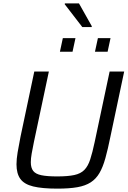

<svg xmlns="http://www.w3.org/2000/svg" viewBox="-20 -1113 761 1141"><path d="M321.1 8Q230.3 8 177 -5.1Q123.8 -18.2 100.9 -49.9Q78 -81.6 78 -136.6Q78 -167.5 84.8 -208.1Q91.5 -248.8 101.9 -300.5L183.8 -688H270.4L181.5 -268.9Q173.6 -229.7 168.3 -200.5Q163.1 -171.3 163.1 -149.1Q163.1 -115.6 177.4 -97.2Q191.7 -78.8 225.9 -71.7Q260.1 -64.6 319.6 -64.6Q383.5 -64.6 421.7 -72.9Q459.8 -81.2 481.4 -103.4Q503.1 -125.5 516.1 -165.6Q529.2 -205.6 542.6 -268.9L631.5 -688H718L636.1 -300.5Q621.1 -226.3 606.3 -173.2Q591.6 -120.1 571.2 -85Q550.9 -50 519.3 -29.5Q487.7 -9 439.8 -0.5Q391.9 8 321.1 8ZM544.4 -805.7 561.8 -886.3H636.8L619.5 -805.7ZM336.1 -805.7 353.4 -886.3H428.5L411.1 -805.7ZM469.2 -952.1 364.6 -1087.8 365.6 -1092.8H449.3L525.6 -957.2L524.6 -952.1Z"/></svg>

Font: Saira Thin
Style: Italic
Weight: 100
Italic angle: -12°
Designer: Hector Gatti with collaboration of the Omnibus-Type team
Foundry: Omnibus-Type
Version: Version 1.101